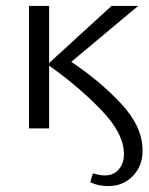

<svg xmlns="http://www.w3.org/2000/svg" viewBox="-20 -434 502 649"><path d="M285 182 294 152Q320 159 334 159Q364 159 381.5 138.5Q399 118 399 87Q399 17 321.5 -63Q244 -143 146 -212V0H78V-414H146V-221L357 -414H447L221 -225Q317 -161 389.5 -83.5Q462 -6 462 75Q462 127 429 161Q396 195 346 195Q312 195 285 182Z"/></svg>

Font: LXGW Bright GB
Style: Regular
Weight: 400
Designer: Christian Thalmann (Catharsis Fonts)
Foundry: LXGW / Christian Thalmann (Catharsis Fonts) / Fontworks Inc.
Version: Version 5.510